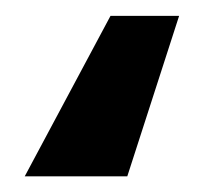

<svg xmlns="http://www.w3.org/2000/svg" viewBox="-20 -118 257 246"><path d="M121.6 -97.7H209.5L143.1 107.9H11.7Z"/></svg>

Font: Cadman
Style: Bold Italic
Weight: 700
Italic angle: -12°
Designer: Paul James MIller
Foundry: High-Logic / Made with FontCreator
Version: Version 2.114;March 28, 2021;FontCreator 13.0.0.2683 64-bit